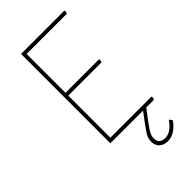

<svg xmlns="http://www.w3.org/2000/svg" viewBox="-257 -704 968 968"><g transform="rotate(-45 227.0 -219.5)"><path d="M323 198Q295 198 278 182.5Q261 167 261 140Q261 116 275 93.5Q289 71 343 0H110V-637H418L421 -633L417 -617H130V-340H368L371 -336L367 -320H130V-20H422L425 -16L421 0H366Q311 71 296.5 94Q282 117 282 137Q282 177 325 177Q366 177 402 125H404L415 141Q373 198 323 198Z"/></g></svg>

Font: Alegreya Sans SC Thin
Style: Regular
Weight: 100
Designer: Juan Pablo del Peral
Foundry: Huerta Tipografica
Version: Version 2.007